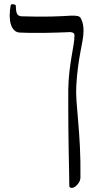

<svg xmlns="http://www.w3.org/2000/svg" viewBox="-20 -671 476 931"><path d="M385 -522Q385 -501 380.5 -475.5Q376 -450 370 -419Q364 -388 358.5 -347.5Q353 -307 350 -256Q348 -223 351 -180Q354 -137 359 -82.5Q364 -28 367.5 40.5Q371 109 370 191Q369 205 361.5 216Q354 227 345 233.5Q336 240 329 240Q323 240 319.5 237.5Q316 235 316 229Q316 201 315 156Q314 111 313 57.5Q312 4 311.5 -51Q311 -106 311 -154.5Q311 -203 311 -237Q312 -283 316.5 -322Q321 -361 326.5 -393.5Q332 -426 336.5 -452.5Q341 -479 341 -499Q341 -508 336 -511Q331 -514 324 -515Q317 -516 312 -515Q288 -514 256.5 -513Q225 -512 191.5 -511.5Q158 -511 128 -511.5Q98 -512 78 -513Q61 -513 49.5 -524Q38 -535 32.5 -553.5Q27 -572 27 -596Q27 -620 32 -646Q33 -650 39 -650.5Q45 -651 51 -649Q57 -647 57 -641Q57 -616 62.5 -604.5Q68 -593 84 -592Q116 -591 153 -590.5Q190 -590 232.5 -591Q275 -592 323 -595Q345 -596 357.5 -593Q370 -590 375 -576Q380 -565 382.5 -551.5Q385 -538 385 -522Z"/></svg>

Font: Noto Rashi Hebrew Light
Style: Regular
Weight: 300
Version: Version 1.006